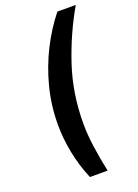

<svg xmlns="http://www.w3.org/2000/svg" viewBox="-165 -773 731 1020"><g transform="rotate(-20 200.5 -262.5)"><path d="M159 180Q126 102 110 20.5Q94 -61 94 -139Q94 -247 120.5 -349.5Q147 -452 193 -542.5Q239 -633 297 -705H401Q324 -572 273.5 -420Q223 -268 223 -98Q223 -37 233 34.5Q243 106 259 180Z"/></g></svg>

Font: Mulish ExtraLight
Style: Italic
Weight: 200
Italic angle: -9°
Designer: Vernon Adams
Foundry: Vernon Adams
Version: Version 3.603